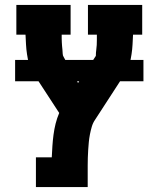

<svg xmlns="http://www.w3.org/2000/svg" viewBox="-20 -550 640 775"><path d="M125 205V85H189Q190 62 191.5 39.5Q193 17 196 -6Q199 -29 204.5 -51Q210 -73 219 -94Q219 -94 219 -94Q219 -94 219 -94L112 -258Q101 -274 96.5 -293Q92 -312 89 -331.5Q86 -351 85 -370.5Q84 -390 83 -410Q83 -410 83 -410Q83 -410 83 -410H46V-530H265V-410H229Q229 -403 229 -395.5Q229 -388 229.5 -380Q230 -372 230.5 -364.5Q231 -357 232 -349.5Q233 -342 233 -334Q233 -326 237 -320L295 -215L366 -323Q366 -324 366.5 -324.5Q367 -325 367 -325Q367 -326 367 -326.5Q367 -327 367 -327Q367 -338 368.5 -348Q370 -358 370.5 -368.5Q371 -379 371 -389.5Q371 -400 371 -410H335V-530H554V-410H517Q517 -410 517 -410Q517 -410 517 -410Q516 -390 515 -370.5Q514 -351 511 -331.5Q508 -312 503.5 -293Q499 -274 488 -258L364 -67Q355 -54 350.5 -38.5Q346 -23 343 -7.5Q340 8 338.5 23.5Q337 39 336 55Q335 71 334.5 86.5Q334 102 334 118V205ZM41 -222V-308H559V-222Z"/></svg>

Font: Iosevka Curly Slab HvEx
Style: Regular
Weight: 900
Width: 7
Monospace: yes
Designer: Belleve Invis
Foundry: Belleve Invis
Version: Version 11.1.0; ttfautohint (v1.8.3)